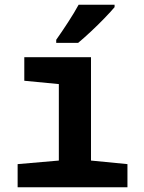

<svg xmlns="http://www.w3.org/2000/svg" viewBox="-20 -786 603 806"><path d="M54 0V-97L227 -112V-433L82 -447V-546H362V-112L515 -97V0ZM216 -619Q240 -653 266 -693Q292 -733 310 -766H461V-756Q446 -738 419 -710Q392 -682 362 -654Q332 -626 308 -606H216Z"/></svg>

Font: Noto Sans Mono SemiCondensed
Style: Bold
Weight: 700
Width: 4
Designer: Monotype Design Team
Foundry: Monotype Imaging Inc.
Version: Version 2.014